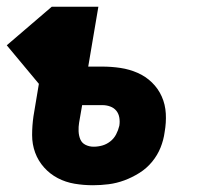

<svg xmlns="http://www.w3.org/2000/svg" viewBox="-67 -540 587 568"><path d="M208 8Q180 8 153.5 3.5Q127 -1 104 -13Q81 -25 63.5 -44.5Q46 -64 37 -88.5Q28 -113 28 -140.5Q28 -168 32 -196L48 -292L-47 -406L86 -520H224L194 -343H235Q263 -343 289.5 -339Q316 -335 340 -324.5Q364 -314 382.5 -296Q401 -278 411.5 -254.5Q422 -231 423.5 -204Q425 -177 420 -149Q417 -126 408 -103.5Q399 -81 383 -61.5Q367 -42 345.5 -28.5Q324 -15 301 -6.5Q278 2 254.5 5Q231 8 208 8ZM210 -106Q223 -106 235.5 -109.5Q248 -113 259 -121.5Q270 -130 276.5 -142.5Q283 -155 286 -168Q288 -180 286 -192Q284 -204 277 -212.5Q270 -221 259 -225Q248 -229 236 -229H176L167 -177Q165 -165 165.5 -152Q166 -139 170.5 -128Q175 -117 186 -111.5Q197 -106 210 -106Z"/></svg>

Font: Iosevka Curly Heavy
Style: Italic
Weight: 900
Italic angle: -9°
Monospace: yes
Designer: Belleve Invis
Foundry: Belleve Invis
Version: Version 22.1.2; ttfautohint (v1.8.4)